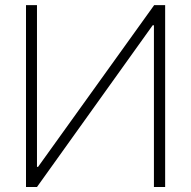

<svg xmlns="http://www.w3.org/2000/svg" viewBox="-20 -748 763 768"><path d="M84 -727.5H127.9V-80.6H132.3L596.7 -727.5H640.6V0H595.7V-647H590.8L127.9 0H84Z"/></svg>

Font: Inter Tight ExtraLight
Style: Regular
Weight: 250
Designer: Rasmus Andersson
Foundry: rsms
Version: Version 3.004